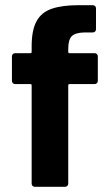

<svg xmlns="http://www.w3.org/2000/svg" viewBox="-20 -720 427 740"><path d="M345 -515Q350 -515 353.5 -511.5Q357 -508 357 -503V-408Q357 -403 353.5 -399.5Q350 -396 345 -396H248Q243 -396 243 -391V-12Q243 -7 239.5 -3.5Q236 0 231 0H114Q109 0 105.5 -3.5Q102 -7 102 -12V-391Q102 -396 97 -396H38Q33 -396 29.5 -399.5Q26 -403 26 -408V-503Q26 -508 29.5 -511.5Q33 -515 38 -515H97Q102 -515 102 -520V-542Q102 -604 121 -638.5Q140 -673 180 -686.5Q220 -700 282 -700Q291 -700 300 -700H338Q343 -700 346.5 -696.5Q350 -693 350 -688V-607Q350 -602 346.5 -598.5Q343 -595 338 -595H305Q270 -594 256.5 -580.5Q243 -567 243 -531V-520Q243 -515 248 -515Z"/></svg>

Font: LinhAnh
Style: Bold
Weight: 700
Designer: Jeremy Tribby
Foundry: Tribby Type
Version: Version 1.408